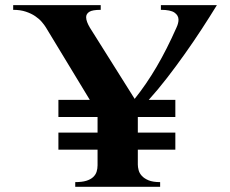

<svg xmlns="http://www.w3.org/2000/svg" viewBox="-20 -720 885 740"><path d="M326.2 -335 157.2 -613.8Q151.4 -623.5 141.1 -635.5Q130.9 -647.5 115.7 -657.7Q100.6 -668 79.6 -675Q58.6 -682.1 30.8 -682.1V-700.2H368.2V-682.1Q335.9 -682.1 324 -674.3Q312 -666.5 312 -653.8Q312 -645 315.9 -634.8Q319.8 -624.5 326.2 -613.8L499 -338.9Q543.9 -395 583.5 -462.4Q623 -529.8 660.2 -613.8Q664.1 -622.1 666 -629.6Q668 -637.2 668 -644Q668 -660.6 652.6 -671.4Q637.2 -682.1 600.1 -682.1V-700.2H815.9Q788.1 -654.8 756.8 -606.9Q725.6 -559.1 692.1 -512Q658.7 -464.8 623.8 -419.7Q588.9 -374.5 553.2 -335H655.8V-269H511.2V-209H655.8V-143.1H511.2V-85.9Q511.2 -76.2 514.2 -64.5Q517.1 -52.7 526.4 -42.5Q535.6 -32.2 552.5 -25.1Q569.3 -18.1 597.2 -18.1V0H270V-18.1Q295.9 -18.1 312.5 -23.2Q329.1 -28.3 338.9 -37.4Q348.6 -46.4 352.3 -58.1Q356 -69.8 356 -83V-143.1H205.1V-209H356V-269H205.1V-335Z"/></svg>

Font: Uncial Antiqua
Style: Regular
Weight: 400
Version: Version 1.000